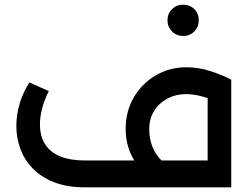

<svg xmlns="http://www.w3.org/2000/svg" viewBox="-20 -802 1070 822"><path d="M631 -115V0H343Q268 0 212.5 -21.5Q157 -43 121 -80Q85 -117 67.5 -164Q50 -211 50 -262Q50 -310 64 -358Q78 -406 106 -449L189 -412Q169 -372 160 -336.5Q151 -301 151 -270Q151 -219 173 -184.5Q195 -150 238 -132.5Q281 -115 343 -115ZM390 0Q379 0 374.5 -16Q370 -32 370 -59Q370 -85 374.5 -100Q379 -115 390 -115ZM390 0V-115H869V-461H970V0ZM703 -2Q649 -20 607 -55Q565 -90 541.5 -140Q518 -190 518 -250Q518 -326 553 -385.5Q588 -445 647 -479.5Q706 -514 778 -514Q831 -514 881 -497.5Q931 -481 970 -461L925 -358Q885 -378 847.5 -388.5Q810 -399 778 -399Q732 -399 696 -379.5Q660 -360 639.5 -326.5Q619 -293 619 -250Q619 -190 647 -145.5Q675 -101 730 -74ZM764 -648Q736 -648 716.5 -667.5Q697 -687 697 -715Q697 -744 716.5 -763Q736 -782 764 -782Q793 -782 812 -763Q831 -744 831 -715Q831 -687 812 -667.5Q793 -648 764 -648Z"/></svg>

Font: Alexandria
Style: Regular
Weight: 400
Designer: Mohamed Gaber
Foundry: Kief Type Foundry
Version: Version 5.100